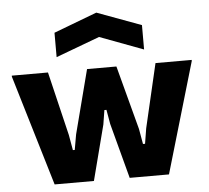

<svg xmlns="http://www.w3.org/2000/svg" viewBox="-55 -866 1005 925"><g transform="rotate(-5 447.5 -403.5)"><path d="M235 -728 444 -807 658 -728V-610L447 -689L235 -610ZM12 -535V-540H187L261 -231L274 -157H283L296 -231L376 -540H518L600 -231L613 -157H623L635 -231L707 -540H882V-535L725 0H535L464 -267L452 -336H442L431 -267L362 0H172Z"/></g></svg>

Font: Encode Sans Wide
Style: Bold
Weight: 700
Designer: Pablo Impallari, Andres Torresi
Foundry: Pablo Impallari, Andres Torresi
Version: Version 1.000; ttfautohint (v1.00) -l 8 -r 50 -G 200 -x 14 -